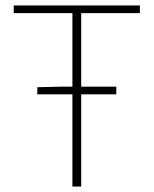

<svg xmlns="http://www.w3.org/2000/svg" viewBox="-20 -680 560 700"><path d="M116 -336V-362L200 -364H404V-336ZM244 0V-632H30V-660H490V-632H276V0Z"/></svg>

Font: Source Sans 3 Variable
Style: Regular
Weight: 200
Designer: Paul D. Hunt
Foundry: Adobe Systems Incorporated
Version: Version 3.026